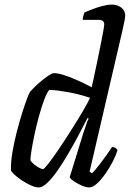

<svg xmlns="http://www.w3.org/2000/svg" viewBox="-20 -820 568 840"><path d="M150 0Q135 0 115 -9Q95 -18 75.5 -31Q56 -44 42.5 -56.5Q29 -69 28 -75Q27 -111 34.5 -155Q42 -199 53.5 -243.5Q65 -288 77 -326Q89 -364 98.5 -389Q108 -414 112 -419Q117 -425 130.5 -438.5Q144 -452 161 -466Q178 -480 193 -490Q208 -500 216 -500Q234 -500 261.5 -491Q289 -482 320.5 -468Q352 -454 381 -438Q384 -449 390 -478Q396 -507 404 -544Q412 -581 419 -617Q426 -653 431 -679.5Q436 -706 436 -714Q436 -733 412 -733H342Q342 -741 344.5 -750.5Q347 -760 349 -765Q364 -772 386.5 -780.5Q409 -789 431 -794.5Q453 -800 468 -800Q494 -800 511 -786.5Q528 -773 528 -750Q528 -742 516 -688L372 -69L383 -62Q392 -71 408 -91Q424 -111 441 -134.5Q458 -158 470 -177Q479 -177 485.5 -172.5Q492 -168 494 -163Q488 -142 474 -114.5Q460 -87 441.5 -60.5Q423 -34 404.5 -17Q386 0 370 0Q356 0 337 -8.5Q318 -17 302.5 -27.5Q287 -38 285 -45L343 -233Q351 -256 357.5 -276Q364 -296 368 -301L363 -304Q346 -270 324 -229Q302 -188 278.5 -147.5Q255 -107 231.5 -73.5Q208 -40 187 -20Q166 0 150 0ZM168 -80Q173 -80 192 -104.5Q211 -129 237.5 -168Q264 -207 291.5 -250.5Q319 -294 341.5 -332Q364 -370 374 -392Q326 -408 280 -416.5Q234 -425 196 -427Q185 -415 173.5 -384Q162 -353 151 -313.5Q140 -274 131.5 -234Q123 -194 118 -163Q113 -132 113 -119Q118 -110 129 -101Q140 -92 151.5 -86Q163 -80 168 -80Z"/></svg>

Font: Texturina
Style: Italic
Weight: 400
Italic angle: -11°
Designer: Guillermo Torres Carreño
Foundry: Omnibus-Type
Version: Version 1.002; ttfautohint (v1.8.3)